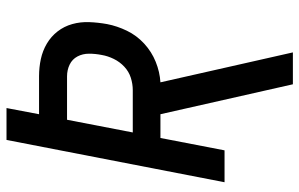

<svg xmlns="http://www.w3.org/2000/svg" viewBox="-185 -525 920 590"><g transform="rotate(-90 275.0 -230.0)"><path d="M409 210H311L219 -197H146L108 0H10L140 -670H238L219 -570H336Q363 -570 388.5 -564.5Q414 -559 436 -546Q458 -533 473.5 -513Q489 -493 496 -468Q503 -443 502 -416Q501 -389 496 -361Q490 -330 475.5 -300Q461 -270 436 -247Q411 -224 380 -211.5Q349 -199 317 -197ZM163 -282H293Q312 -282 331 -288Q350 -294 365 -308Q380 -322 389 -340.5Q398 -359 401 -377Q405 -397 405 -416.5Q405 -436 396.5 -452Q388 -468 371.5 -476Q355 -484 335 -484H202Z"/></g></svg>

Font: Lode Dark Term
Style: Bold Italic
Weight: 700
Italic angle: -11°
Monospace: yes
Designer: Belleve Invis
Foundry: Belleve Invis
Version: Version 29.2.0